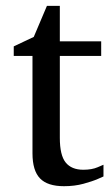

<svg xmlns="http://www.w3.org/2000/svg" viewBox="-20 -623 380 655"><path d="M333 -21Q333 -21 314.2 -12.7Q295.4 -4.4 264.9 3.9Q234.4 12.2 198.2 12.2Q142.1 12.2 116.5 -14.4Q90.8 -41 90.8 -100.1V-432.1H26.9V-464.8L95.2 -497.1L140.1 -603H184.1V-481.9H325.2V-432.1H184.1V-152.8Q184.1 -93.3 204.1 -68.6Q224.1 -43.9 264.2 -43.9Q293.5 -43.9 313.2 -52.5Q333 -61 333 -61Z"/></svg>

Font: Eeyek
Style: Regular
Weight: 400
Designer: Pravabati Chingangbam and Tabish
Foundry: SIL International
Version: Version 2.000